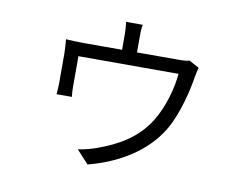

<svg xmlns="http://www.w3.org/2000/svg" viewBox="-75 -723 1151 899"><g transform="rotate(10 500.0 -273.5)"><path d="M779 -491C770 -488 755 -486 725 -486H530V-561C530 -576 530 -595 534 -618H455C458 -595 459 -576 459 -561V-486H274C246 -486 214 -488 192 -489C194 -472 196 -439 196 -422V-277C196 -262 194 -241 193 -228H266C264 -239 263 -261 263 -274V-421H739C733 -351 707 -257 664 -188C606 -95 517 -47 426 -14C405 -6 365 5 336 9L393 71C566 26 680 -65 737 -167C781 -245 807 -358 816 -417C819 -432 823 -454 827 -465Z"/></g></svg>

Font: Genne Gothic Normal
Style: Regular
Weight: 350
Designer: Ryoko NISHIZUKA (kana & ideographs); Paul D. Hunt (Latin, Greek & Cyrillic); Wenlong ZHANG (bopomofo); Sandoll Communica
Foundry: Adobe Systems Incorporated
Version: Version 1.004;PS 1.004;hotconv 16.6.51;makeotf.lib2.5.65220